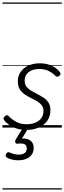

<svg xmlns="http://www.w3.org/2000/svg" viewBox="-20 -1030 519 1550"><path d="M193 19Q147 19 111 6.5Q75 -6 50 -24.5Q25 -43 13 -60Q7 -68 8.5 -75.5Q10 -83 19 -91Q29 -100 36.5 -100.5Q44 -101 51 -92Q74 -67 110 -47Q146 -27 195 -27Q234 -27 264.5 -39.5Q295 -52 313 -76Q331 -100 331 -134Q331 -163 316 -181.5Q301 -200 278 -213.5Q255 -227 228 -240Q201 -253 177.5 -269.5Q154 -286 139 -310.5Q124 -335 124 -373Q124 -417 146.5 -449.5Q169 -482 209 -500.5Q249 -519 302 -519Q344 -519 376.5 -507.5Q409 -496 431.5 -479Q454 -462 464 -447Q470 -438 468.5 -431.5Q467 -425 458 -417Q450 -411 442.5 -410.5Q435 -410 428 -417Q402 -443 370.5 -458Q339 -473 297 -473Q244 -473 211.5 -448Q179 -423 179 -378Q179 -349 194 -330Q209 -311 232.5 -297Q256 -283 283 -269.5Q310 -256 333.5 -240Q357 -224 372 -200.5Q387 -177 387 -141Q387 -90 361 -54Q335 -18 291 0.5Q247 19 193 19ZM127 264Q104 264 78 258.5Q52 253 33 240Q25 234 25.5 226Q26 218 31 210Q37 201 43 199Q49 197 57 201Q72 207 90 212.5Q108 218 131 218Q162 218 179 205.5Q196 193 196 168Q196 143 177.5 134Q159 125 123 130Q115 131 110.5 128.5Q106 126 104 121Q101 114 102 108.5Q103 103 108 94L169 -4H214L145 108L129 94Q168 84 195.5 91Q223 98 237.5 117Q252 136 252 165Q252 195 236.5 217.5Q221 240 193 252Q165 264 127 264ZM0 490H479V500H0ZM0 -20H479V0H0ZM0 -505H479V-500H0ZM0 -1010H479V-1000H0Z"/></svg>

Font: Playwrite TZ Guides
Style: Regular
Weight: 400
Designer: Veronika Burian, José Scaglione
Foundry: TypeTogether
Version: Version 1.003